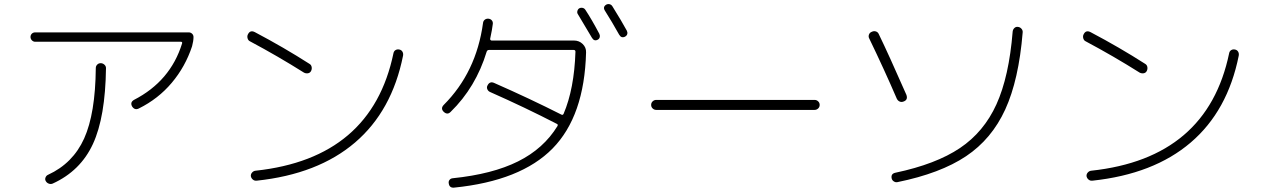

<svg xmlns="http://www.w3.org/2000/svg" viewBox="-20 -862 6040 919"><path d="M148.4 -662.1Q139.6 -662.1 132.8 -668.9Q126 -675.8 126 -685.1Q126 -694.3 132.3 -700.7Q138.7 -707 148.4 -707H883.8Q892.6 -707 899.4 -700.7Q906.2 -694.3 906.2 -684.6Q906.2 -666 899.4 -640.6Q867.2 -543 802.2 -465.8Q737.3 -388.7 644.5 -342.8Q625 -333 612.3 -352.5Q601.6 -372.1 621.1 -383.8Q795.9 -473.6 851.6 -654.3Q853.5 -662.1 845.7 -662.1ZM438.5 -536.1Q438.5 -545.9 445.3 -552.7Q452.1 -559.6 461.9 -559.6Q471.7 -559.6 479.5 -552.7Q487.3 -545.9 487.3 -536.1Q484.4 -301.8 424.8 -172.9Q365.2 -43.9 232.4 16.6Q223.6 20.5 213.9 17.1Q204.1 13.7 199.2 4.9Q194.3 -2.9 197.8 -12.2Q201.2 -21.5 210 -25.4Q329.1 -80.1 382.8 -199.2Q436.5 -318.4 438.5 -536.1Z M1176.8 -664.1Q1168 -668 1165 -678.7Q1162.1 -689.5 1167 -698.2Q1177.7 -719.7 1200.2 -708Q1338.9 -634.8 1460.9 -556.6Q1469.7 -551.8 1471.7 -541.5Q1473.6 -531.2 1468.8 -522Q1463.9 -512.7 1453.6 -511.2Q1443.4 -509.8 1434.6 -514.6Q1310.5 -592.8 1176.8 -664.1ZM1909.2 -595.7Q1856.4 -331.1 1679.2 -179.7Q1502 -28.3 1208 2.9Q1198.2 3.9 1190.4 -2.4Q1182.6 -8.8 1180.7 -18.6Q1179.7 -28.3 1186.5 -36.1Q1193.4 -43.9 1203.1 -44.9Q1758.8 -104.5 1863.3 -607.4Q1865.2 -617.2 1873 -622.1Q1880.9 -627 1891.1 -625Q1901.4 -623 1906.2 -614.7Q1911.1 -606.4 1909.2 -595.7Z M2782.2 -814.5Q2812.5 -768.6 2848.6 -700.2Q2852.5 -692.4 2850.6 -684.1Q2848.6 -675.8 2840.8 -671.9Q2824.2 -663.1 2813.5 -680.7Q2786.1 -727.5 2746.1 -793.9Q2741.2 -800.8 2743.7 -809.6Q2746.1 -818.4 2752.9 -822.3Q2760.7 -826.2 2769 -824.2Q2777.3 -822.3 2782.2 -814.5ZM2911.1 -832Q2956.1 -759.8 2980.5 -714.8Q2984.4 -707 2982.4 -699.2Q2980.5 -691.4 2971.7 -686.5Q2954.1 -677.7 2943.4 -696.3Q2910.2 -755.9 2875 -811.5Q2864.3 -829.1 2881.8 -839.8Q2889.6 -843.8 2897.9 -841.8Q2906.2 -839.8 2911.1 -832ZM2136.7 -326.2Q2121.1 -310.5 2103.5 -327.1Q2087.9 -342.8 2103.5 -359.4Q2259.8 -515.6 2292 -752Q2293 -761.7 2300.3 -767.6Q2307.6 -773.4 2317.9 -772.5Q2328.1 -771.5 2334 -764.6Q2339.8 -757.8 2338.9 -748Q2335.9 -721.7 2326.2 -676.8Q2325.2 -673.8 2327.6 -670.9Q2330.1 -668 2333 -668H2727.5Q2752 -668 2769 -651.4Q2786.1 -634.8 2785.2 -611.3Q2777.3 -306.6 2625 -151.4Q2472.7 3.9 2153.3 36.1Q2130.9 38.1 2127.9 15.6Q2126 6.8 2131.3 -0.5Q2136.7 -7.8 2146.5 -8.8Q2336.9 -28.3 2459.5 -89.4Q2582 -150.4 2648.4 -258.8Q2652.3 -266.6 2644.5 -269.5Q2495.1 -346.7 2325.2 -421.9Q2316.4 -425.8 2312.5 -435.1Q2308.6 -444.3 2313.5 -453.1Q2324.2 -474.6 2345.7 -464.8Q2514.6 -390.6 2667 -313.5Q2673.8 -309.6 2677.7 -317.4Q2728.5 -436.5 2734.4 -614.3Q2734.4 -623 2725.6 -623H2321.3Q2312.5 -623 2309.6 -615.2Q2257.8 -444.3 2136.7 -326.2Z M3121.1 -335.9Q3111.3 -335.9 3104 -342.8Q3096.7 -349.6 3096.7 -359.9Q3096.7 -370.1 3104 -377Q3111.3 -383.8 3121.1 -383.8H3878.9Q3888.7 -383.8 3896 -377Q3903.3 -370.1 3903.3 -359.9Q3903.3 -349.6 3896 -342.8Q3888.7 -335.9 3878.9 -335.9Z M4827.1 -710.9Q4828.1 -720.7 4835 -727.5Q4841.8 -734.4 4851.6 -733.4Q4862.3 -732.4 4869.1 -724.6Q4876 -716.8 4875 -707Q4856.4 -479.5 4791.5 -337.9Q4726.6 -196.3 4604 -114.3Q4481.4 -32.2 4275.4 9.8Q4266.6 11.7 4258.3 6.3Q4250 1 4248 -7.8Q4243.2 -30.3 4265.6 -35.2Q4460 -76.2 4574.7 -153.3Q4689.5 -230.5 4749.5 -362.8Q4809.6 -495.1 4827.1 -710.9ZM4272.5 -389.6Q4211.9 -530.3 4140.6 -677.7Q4135.7 -686.5 4139.2 -696.3Q4142.6 -706.1 4153.3 -710Q4163.1 -714.8 4172.9 -711.4Q4182.6 -708 4186.5 -698.2Q4233.4 -601.6 4318.4 -408.2Q4327.1 -383.8 4304.7 -376Q4294.9 -372.1 4286.1 -376Q4277.3 -379.9 4272.5 -389.6Z M5176.8 -664.1Q5168 -668 5165 -678.7Q5162.1 -689.5 5167 -698.2Q5177.7 -719.7 5200.2 -708Q5338.9 -634.8 5460.9 -556.6Q5469.7 -551.8 5471.7 -541.5Q5473.6 -531.2 5468.8 -522Q5463.9 -512.7 5453.6 -511.2Q5443.4 -509.8 5434.6 -514.6Q5310.5 -592.8 5176.8 -664.1ZM5909.2 -595.7Q5856.4 -331.1 5679.2 -179.7Q5502 -28.3 5208 2.9Q5198.2 3.9 5190.4 -2.4Q5182.6 -8.8 5180.7 -18.6Q5179.7 -28.3 5186.5 -36.1Q5193.4 -43.9 5203.1 -44.9Q5758.8 -104.5 5863.3 -607.4Q5865.2 -617.2 5873 -622.1Q5880.9 -627 5891.1 -625Q5901.4 -623 5906.2 -614.7Q5911.1 -606.4 5909.2 -595.7Z"/></svg>

Font: Rounded Mgen+ 1m light
Style: Regular
Weight: 200
Designer: [Source Han Sans]
Ryoko NISHIZUKA  (kana & ideographs); Paul D. Hunt (Latin, Greek & Cyrillic); Wenlong ZHANG  (bopomofo
Version: Version 1.059.20150602